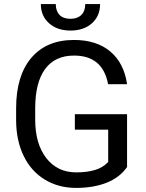

<svg xmlns="http://www.w3.org/2000/svg" viewBox="-20 -918 721 948"><path d="M607.4 -93.3V-354H349.6V-277.8H514.2V-118.2C496.9 -99.6 475.1 -86.4 448.7 -78.6C422.4 -70.8 391.6 -66.9 356.4 -66.9C294.3 -66.9 245 -90.4 208.5 -137.5C172 -184.5 153.8 -247.9 153.8 -327.6V-385.7C154.1 -469.4 170.5 -533.3 202.9 -577.4C235.3 -621.5 282.9 -643.6 345.7 -643.6C440.1 -643.6 496.1 -596.5 513.7 -502.4H607.4C597.3 -572.1 569.7 -625.9 524.4 -663.8C479.2 -701.7 419.4 -720.7 345.2 -720.7C254.7 -720.7 184.5 -691.2 134.5 -632.3C84.6 -573.4 59.6 -490.4 59.6 -383.3V-321.3C60.2 -255.2 72.8 -197.1 97.4 -147C122 -96.8 156.7 -58.2 201.7 -31C246.6 -3.8 298 9.8 356 9.8C413.2 9.8 463.5 1.2 506.6 -15.9C549.7 -33 583.3 -58.8 607.4 -93.3ZM474.1 -897.9H400.9C400.9 -874.8 394.4 -856.9 381.6 -844.2C368.7 -831.5 350.9 -825.2 328.1 -825.2C304.4 -825.2 286.3 -831.6 273.9 -844.5C261.6 -857.3 255.4 -875.2 255.4 -897.9H181.6C181.6 -858.9 195.1 -827.3 222.2 -803.2C249.2 -779.1 284.5 -767.1 328.1 -767.1C371.7 -767.1 407 -779.1 433.8 -803C460.7 -826.9 474.1 -858.6 474.1 -897.9Z"/></svg>

Font: Roboto1
Style: rg
Weight: 400
Designer: Google
Version: Version 2.137; 2017